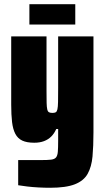

<svg xmlns="http://www.w3.org/2000/svg" viewBox="-20 -682 497 908"><path d="M217 206Q191 206 162.5 204.5Q134 203 109 200Q84 197 66 194V75Q85 75 103 75Q121 75 139 75Q157 75 175 75Q205 75 221.5 73Q238 71 245 62.5Q252 54 253.5 35.5Q255 17 255 -16V-72H246Q237 -51 222.5 -36.5Q208 -22 188 -14.5Q168 -7 142 -7Q107 -7 85.5 -17Q64 -27 52.5 -49Q41 -71 37 -105Q33 -139 33 -187V-510H200V-252Q200 -216 200.5 -195.5Q201 -175 203.5 -164.5Q206 -154 212 -151Q218 -148 228 -148Q238 -148 243.5 -151Q249 -154 251.5 -165Q254 -176 254.5 -200Q255 -224 255 -267V-510H422V-56Q422 9 417.5 58Q413 107 394.5 140Q376 173 334 189.5Q292 206 217 206ZM119 -566V-662H336V-566Z"/></svg>

Font: Saira Condensed Black
Style: Regular
Weight: 900
Width: 3
Designer: Hector Gatti with collaboration of the Omnibus-Type team
Foundry: Omnibus-Type
Version: Version 1.101